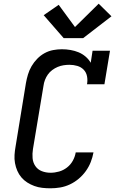

<svg xmlns="http://www.w3.org/2000/svg" viewBox="-20 -1009 640 1037"><path d="M253 8Q230 8 208 5.5Q186 3 165.5 -4.5Q145 -12 127 -23.5Q109 -35 95.5 -51Q82 -67 73.5 -86.5Q65 -106 61 -128Q57 -150 58.5 -172.5Q60 -195 64 -217L120 -560Q124 -583 131 -606.5Q138 -630 150.5 -651.5Q163 -673 181 -691.5Q199 -710 221 -722Q243 -734 267 -738.5Q291 -743 314 -743Q338 -743 361 -739Q384 -735 404.5 -726.5Q425 -718 442 -703.5Q459 -689 470 -670L480 -735H574L544 -554H450Q454 -576 450 -597Q446 -618 432 -632.5Q418 -647 397.5 -653Q377 -659 355 -659Q339 -659 323 -656.5Q307 -654 291.5 -647.5Q276 -641 262 -630.5Q248 -620 238.5 -606.5Q229 -593 223 -577.5Q217 -562 215 -546L158 -204Q154 -179 156 -155Q158 -131 171 -112Q184 -93 206 -84.5Q228 -76 253 -76Q276 -76 299 -82.5Q322 -89 341.5 -104Q361 -119 373 -140.5Q385 -162 389 -186H485Q480 -159 470 -133.5Q460 -108 443.5 -85Q427 -62 405 -43.5Q383 -25 357.5 -13Q332 -1 305.5 3.5Q279 8 253 8ZM324 -803 216 -927 297 -983 385 -863 513 -989 582 -921 429 -803Z"/></svg>

Font: Iosevka Slab MdExObl
Style: Regular
Weight: 500
Width: 7
Italic angle: -9°
Monospace: yes
Designer: Belleve Invis
Foundry: Belleve Invis
Version: Version 11.1.1; ttfautohint (v1.8.3)